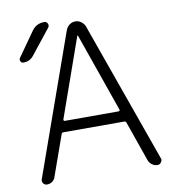

<svg xmlns="http://www.w3.org/2000/svg" viewBox="-84 -850 822 903"><g transform="rotate(-10 327.0 -398.5)"><path d="M486.3 -243.2Q484.4 -250 476.6 -250H185.5Q178.7 -250 176.8 -243.2L108.4 -50.8Q104.5 -37.1 93.3 -29.3Q82 -21.5 68.4 -21.5Q56.6 -21.5 50.3 -30.8Q43.9 -40 47.9 -50.8L286.1 -721.7Q292 -736.3 304.2 -745.1Q316.4 -753.9 331.5 -753.9Q346.7 -753.9 358.9 -745.1Q371.1 -736.3 377 -722.7L616.2 -50.8Q618.2 -46.9 618.2 -43Q618.2 -37.1 613.3 -31.2Q607.4 -21.5 595.7 -21.5Q582 -21.5 570.3 -29.8Q558.6 -38.1 553.7 -50.8ZM127.9 -746.1Q149.4 -776.4 187.5 -776.4Q198.2 -776.4 203.1 -766.1Q208 -755.9 201.2 -747.1L107.4 -628.9Q88.9 -605.5 58.6 -605.5Q48.8 -605.5 44.9 -614.3Q43 -618.2 43 -621.1Q43 -626 45.9 -629.9ZM333 -684.6Q333 -686.5 331.1 -686.5Q329.1 -686.5 329.1 -684.6L196.3 -308.6Q196.3 -305.7 197.8 -303.7Q199.2 -301.8 201.2 -301.8H459Q461.9 -301.8 463.4 -303.7Q464.8 -305.7 464.8 -308.6Z"/></g></svg>

Font: irohamaru Light
Style: Regular
Weight: 200
Designer: [Source Han Sans]
Ryoko NISHIZUKA  (kana & ideographs); Paul D. Hunt (Latin, Greek & Cyrillic); Wenlong ZHANG  (bopomofo
Version: Version 1.01